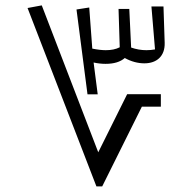

<svg xmlns="http://www.w3.org/2000/svg" viewBox="-20 -823 656 707"><path d="M335 -136.7H356.4L502.4 -430.2H572.3V-476.1H448.2L341.8 -262.2L133.8 -803.2L81.5 -793.5ZM302.2 -475.6H339.8L324.7 -592.8C340.3 -589.4 355 -587.9 368.7 -587.9C399.9 -587.9 423.3 -595.2 439.5 -609.4C463.4 -596.2 487.8 -589.8 511.7 -589.8C557.1 -589.8 587.9 -616.2 586.4 -665.5L582 -799.3H537.6L550.8 -641.1C540.5 -639.2 530.3 -638.2 519 -638.2C499.5 -638.2 481 -641.6 462.9 -647.9L456.1 -790H416.5L420.9 -648.9C406.7 -641.6 389.6 -638.2 369.6 -638.2C356 -638.2 339.4 -640.1 319.8 -644L308.6 -795.4L261.7 -788.1Z"/></svg>

Font: SG Kara Light
Style: Regular
Weight: 400
Designer: Damoon Khanjanzadeh
Version: Version 1.000